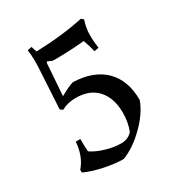

<svg xmlns="http://www.w3.org/2000/svg" viewBox="-147 -588 754 806"><g transform="rotate(-30 230.5 -185.5)"><path d="M105 -49Q105 -10 107 12Q131 29 170.5 41Q210 53 245 53Q280 53 300 29Q315 -9 315 -56Q315 -126 278.5 -167Q242 -208 174 -208Q135 -208 104 -191L92 -200L102 -375Q104 -402 104 -430Q104 -458 100 -482L121 -486Q126 -468 130 -459Q258 -463 359 -485L370 -476Q358 -441 358 -407Q358 -373 363 -343L341 -338Q332 -375 323 -398Q253 -391 170 -391L147 -401L143 -396L132 -241Q177 -266 197 -271Q295 -268 349 -215Q403 -162 403 -66Q383 -11 329.5 41.5Q276 94 221 115Q180 115 128 104Q76 93 40 76V63Q78 20 83 -49Z"/></g></svg>

Font: Almendra
Style: Regular
Weight: 400
Designer: Ana Sanfelippo
Foundry: Ana Sanfelippo
Version: Version 1.004